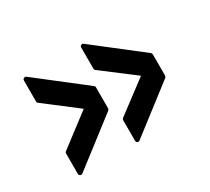

<svg xmlns="http://www.w3.org/2000/svg" viewBox="-94 -659 807 739"><g transform="rotate(-30 309.0 -289.0)"><path d="M69.8 -82V-171.9Q69.8 -177.7 74.2 -180.2L214.8 -287.1L74.2 -395Q69.8 -397.5 69.8 -401.9V-496.1Q69.8 -502.4 75.4 -505.1Q81.1 -507.8 85.9 -503.9L293 -342.8Q296.9 -340.8 296.9 -335V-242.2Q296.9 -237.8 293 -233.9L85.9 -74.2Q81.1 -70.3 75.4 -73Q69.8 -75.7 69.8 -82ZM324.2 -82V-171.9Q324.2 -177.2 327.1 -180.2L469.2 -287.1L327.1 -395Q324.2 -397.9 324.2 -401.9V-496.1Q324.2 -502.4 329.6 -505.1Q335 -507.8 339.8 -503.9L546.9 -342.8Q549.8 -339.8 549.8 -335V-242.2Q549.8 -239.7 546.9 -233.9L339.8 -74.2Q335 -70.3 329.6 -73Q324.2 -75.7 324.2 -82Z"/></g></svg>

Font: Fragment Mono SemBd
Style: Regular
Weight: 600
Designer: Wei Huang based on Nimbus Sans by URW Studio, based on Helvetica by Max Miedinger.
Foundry: Wei Huang
Version: Version 1.011